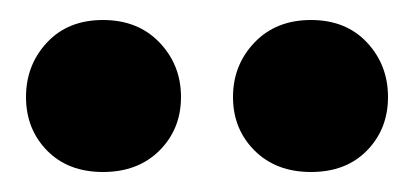

<svg xmlns="http://www.w3.org/2000/svg" viewBox="-20 -722 414 192"><path d="M161 -625Q161 -593 139.5 -571.5Q118 -550 83 -550Q48 -550 27 -571.5Q6 -593 6 -625Q6 -657 27 -679.5Q48 -702 83 -702Q118 -702 139.5 -679.5Q161 -657 161 -625ZM368 -625Q368 -593 347 -571.5Q326 -550 291 -550Q256 -550 234.5 -571.5Q213 -593 213 -625Q213 -657 234.5 -679.5Q256 -702 291 -702Q326 -702 347 -679.5Q368 -657 368 -625Z"/></svg>

Font: Baloo Bhai 2
Style: Bold
Weight: 700
Designer: Supriya Tembe, Noopur Datye and Ek Type
Foundry: Ek Type
Version: Version 1.640;PS 1.000;hotconv 16.6.51;makeotf.lib2.5.65220;